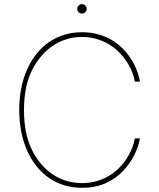

<svg xmlns="http://www.w3.org/2000/svg" viewBox="-20 -892 763 922"><path d="M110.4 -559.3Q129.6 -601.6 156.2 -634.6Q182.9 -667.6 216.3 -690.3Q249.6 -713.1 289.2 -725.1Q328.8 -737.2 373.6 -737.2Q405.5 -737.2 433.9 -731.4Q462.4 -725.5 486.9 -715Q511.4 -704.5 532.1 -690Q552.9 -675.4 570.3 -657.7Q605.8 -621.1 625.5 -580.4Q645.2 -539.8 652 -500H627.8Q623.6 -524.1 613.3 -549.4Q603 -574.6 587 -598.4Q571 -622.2 549.5 -643.3Q528.1 -664.4 501.2 -680.2Q474.4 -696 442.5 -705.3Q410.5 -714.5 373.6 -714.5Q332.7 -714.5 296.9 -702.9Q261 -691.4 230.8 -670.3Q200.6 -649.1 176.1 -619.9Q151.6 -590.6 133.9 -555Q95.2 -478 95.2 -363.6Q95.2 -304.7 104.8 -257.8Q114.3 -210.9 133.9 -171.2Q151.3 -135.7 175.8 -106.4Q200.3 -77.1 230.6 -56.3Q261 -35.5 297.1 -24.1Q333.1 -12.8 373.6 -12.8Q410.9 -12.8 442.8 -21.8Q474.8 -30.9 501.6 -46.7Q528.4 -62.5 549.7 -83.5Q571 -104.4 586.8 -128.2Q602.6 -152 612.9 -177.4Q623.2 -202.8 627.8 -227.3H652Q645.2 -188.6 625 -147.7Q604.8 -106.9 570.3 -70.3Q536.2 -34.1 486.9 -12.1Q437.5 9.9 373.6 9.9Q327.8 9.9 287.8 -2.5Q247.9 -14.9 214.7 -38Q181.5 -61.1 155.2 -94.1Q128.9 -127.1 110.4 -168Q72.4 -254.6 72.4 -363.6Q72.4 -472.7 110.4 -559.3ZM373.6 -872.2Q382.8 -872.2 389.6 -865.4Q396.3 -858.7 396.3 -849.4Q396.3 -840.2 389.6 -833.5Q382.8 -826.7 373.6 -826.7Q364.3 -826.7 357.6 -833.5Q350.9 -840.2 350.9 -849.4Q350.9 -858.7 357.6 -865.4Q364.3 -872.2 373.6 -872.2Z"/></svg>

Font: Inter P Thin
Style: Regular
Weight: 100
Designer: Rasmus Andersson
Foundry: rsms
Version: Version 3.018;git-588b23468